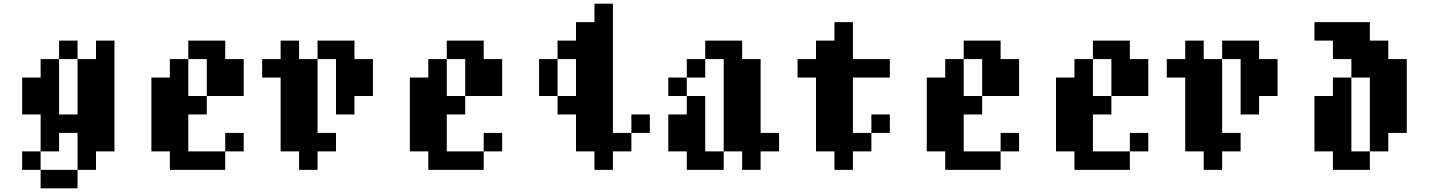

<svg xmlns="http://www.w3.org/2000/svg" viewBox="-20 -820 7740 1040"><path d="M400 -500H300V-600H400ZM100 100V0H200V100ZM100 -200V-400H200V-500H300V-200H400V-500H500V-600H600V0H500V100H400V-100H300V0H200V-200ZM200 200V100H400V200Z M1100 -200H1000V0H1200V100H900V0H800V-400H900V-500H1000V-300H1100ZM1000 -500V-600H1200V-500H1300V-300H1100V-500ZM1200 0V-100H1300V0Z M1700 100H1600V0H1500V-400H1400V-500H1500V-600H1600V-500H1700V-100H1800V0H1700ZM1700 -500V-600H1900V-500H2000V-300H1900V-200H1800V-500Z M2500 -200H2400V0H2600V100H2300V0H2200V-400H2300V-500H2400V-300H2500ZM2400 -500V-600H2600V-500H2700V-300H2500V-500ZM2600 0V-100H2700V0Z M2900 -300V-500H3000V-300ZM3000 -200V-300H3100V-500H3000V-600H3100V-700H3200V-800H3300V-100H3400V0H3300V100H3200V0H3100V-200ZM3400 -100V-200H3500V-100Z M3900 0V-500H3800V-600H4000V-500H4100V-100H4200V0H4100V100H4000V0ZM3600 0V-200H3700V-300H3800V0H3900V100H3700V0ZM3600 -300V-400H3700V-300ZM3700 -400V-500H3800V-400Z M4600 0V100H4500V0H4400V-400H4300V-500H4400V-600H4500V-700H4600V-500H4800V-400H4600V-100H4700V0ZM4700 -100V-200H4800V-100Z M5300 -200H5200V0H5400V100H5100V0H5000V-400H5100V-500H5200V-300H5300ZM5200 -500V-600H5400V-500H5500V-300H5300V-500ZM5400 0V-100H5500V0Z M6000 -200H5900V0H6100V100H5800V0H5700V-400H5800V-500H5900V-300H6000ZM5900 -500V-600H6100V-500H6200V-300H6000V-500ZM6100 0V-100H6200V0Z M6600 100H6500V0H6400V-400H6300V-500H6400V-600H6500V-500H6600V-100H6700V0H6600ZM6600 -500V-600H6800V-500H6900V-300H6800V-200H6700V-500Z M7100 -600V-700H7400V-600H7500V-500H7600V-100H7500V0H7400V-400H7300V-500H7200V-600ZM7100 0V-300H7200V-400H7300V0H7400V100H7200V0Z"/></svg>

Font: FT88 Gothique
Style: Regular
Weight: 400
Designer: Ange Degheest & Oriane Charvieux
Foundry: Velvetyne Type Foundry
Version: Version 1.000;FEAKit 1.0